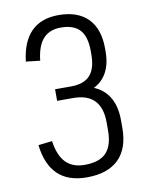

<svg xmlns="http://www.w3.org/2000/svg" viewBox="-82 -766 640 832"><g transform="rotate(-10 238.5 -350.0)"><path d="M233 7Q151 7 105.5 -37Q60 -81 50 -167L111 -174Q120 -110 150 -79Q180 -48 233 -48Q298 -48 328 -79.5Q358 -111 358 -177V-213Q358 -277 327 -309.5Q296 -342 233 -342H163V-393H233Q290 -393 317 -422.5Q344 -452 344 -515V-529Q344 -593 317 -622.5Q290 -652 233 -652Q184 -652 156 -621.5Q128 -591 121 -526L59 -533Q69 -619 112.5 -663Q156 -707 233 -707Q317 -707 362 -661.5Q407 -616 407 -530V-517Q407 -457 383 -418Q359 -379 312 -362L311 -376Q365 -361 393 -319Q421 -277 421 -212V-177Q421 -87 373 -40Q325 7 233 7Z"/></g></svg>

Font: Pathway Extreme Condensed ExtraLight
Style: Regular
Weight: 250
Width: 3
Version: Version 1.001;gftools[0.9.26]